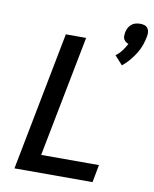

<svg xmlns="http://www.w3.org/2000/svg" viewBox="-87 -847 732 913"><g transform="rotate(10 279.5 -390.5)"><path d="M464 -571 426 -613Q443 -626 455.5 -642.5Q468 -659 477 -677Q470 -679 464 -683.5Q458 -688 454 -695Q450 -702 450.5 -710.5Q451 -719 452 -728Q454 -738 459 -748.5Q464 -759 473 -767Q482 -775 493.5 -778Q505 -781 516 -781Q527 -781 536.5 -778Q546 -775 552 -767Q558 -759 559 -748.5Q560 -738 558 -728Q554 -706 546.5 -684.5Q539 -663 526.5 -643Q514 -623 498.5 -604.5Q483 -586 464 -571ZM46 0 176 -670H274L160 -85H439L423 0Z"/></g></svg>

Font: Lode Dark Term
Style: Bold Italic
Weight: 700
Italic angle: -11°
Monospace: yes
Designer: Belleve Invis
Foundry: Belleve Invis
Version: Version 29.2.0